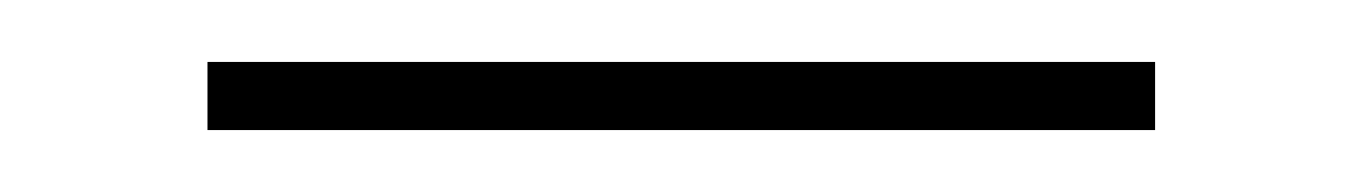

<svg xmlns="http://www.w3.org/2000/svg" viewBox="-20 -659 440 62"><path d="M47 -617V-639H353V-617Z"/></svg>

Font: DeepMind Serif Display
Style: Regular
Weight: 400
Designer: Frank Grießhammer / Modifications: Colophon Foundry
Foundry: Colophon Foundry
Version: Version 5.003; ttfautohint (v1.8.2)